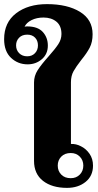

<svg xmlns="http://www.w3.org/2000/svg" viewBox="-64 -901 477 931"><path d="M101 -121V-501Q101 -533 118.5 -560.5Q136 -588 171 -627Q203 -663 218.5 -686.5Q234 -710 234 -736Q234 -776 209.5 -796Q185 -816 147 -816Q114 -816 89 -803.5Q64 -791 55 -771Q59 -773 67 -773Q119 -773 143.5 -746Q168 -719 168 -680Q168 -639 139 -614Q110 -589 70 -589Q23 -589 -10.5 -620.5Q-44 -652 -44 -711Q-44 -792 14 -836.5Q72 -881 164 -881Q263 -881 324 -843.5Q385 -806 385 -735Q385 -697 371 -670Q357 -643 330 -610Q305 -578 292.5 -555.5Q280 -533 280 -502V-203Q305 -204 328 -192Q353 -180 370 -155.5Q387 -131 387 -98Q387 -48 351 -19Q315 10 261 10Q188 10 144.5 -24Q101 -58 101 -121ZM120 -681Q120 -704 106 -718.5Q92 -733 68 -733Q43 -733 28.5 -718Q14 -703 14 -681Q14 -658 29 -643Q44 -628 68 -628Q91 -628 105.5 -643Q120 -658 120 -681ZM340 -98Q340 -124 323 -141.5Q306 -159 279 -159Q250 -159 233 -141.5Q216 -124 216 -98Q216 -72 233 -54.5Q250 -37 279 -37Q306 -37 323 -54.5Q340 -72 340 -98Z"/></svg>

Font: Taviraj
Style: Bold
Weight: 700
Designer: Katatrad Team
Foundry: CadsonDemak
Version: Version 1.001